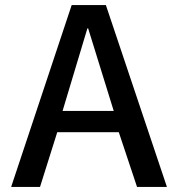

<svg xmlns="http://www.w3.org/2000/svg" viewBox="-20 -710 703 758"><path d="M24 28 263 -690H398L639 28H521L449 -188H206L138 28ZM325 -598 227 -272H429L328 -598Z"/></svg>

Font: Gmarket Sans TTF Medium
Style: Regular
Weight: 500
Designer: Creative Director : Sungho Lee; Art Director : Kiwoong Choi; Project Manager : Sori Yang, Jongwook Yoon; Font Designer :
Foundry: Sandoll Inc.
Version: Version 1.000;hotconv 1.0.109;makeotfexe 2.5.65596